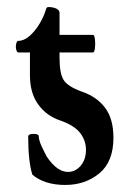

<svg xmlns="http://www.w3.org/2000/svg" viewBox="-20 -514 363 545"><path d="M165 11Q107 11 72 -18Q66 -36 63 -64Q60 -92 60 -126Q60 -134 75 -134Q91 -134 90 -126Q91 -114 98.5 -98Q106 -82 113 -69Q142 -26 173 -26Q194 -26 209 -43.5Q224 -61 224 -89Q224 -115 207.5 -136.5Q191 -158 151 -172Q112 -185 88.5 -217.5Q65 -250 65 -300V-365H32Q28 -365 26 -373.5Q24 -382 26 -390Q28 -398 32 -398Q48 -398 64 -412Q80 -426 92.5 -447Q105 -468 111 -489Q113 -494 117 -494Q131 -494 140 -489.5Q149 -485 149 -478V-415H244Q248 -415 249.5 -402.5Q251 -390 249.5 -377.5Q248 -365 244 -365H149V-349Q149 -307 160 -288Q171 -269 212 -254Q254 -240 278 -208.5Q302 -177 302 -123Q302 -55 262 -22Q222 11 165 11Z"/></svg>

Font: Junicode Two Beta Condensed Medium
Style: Regular
Weight: 500
Width: 3
Designer: Peter S. Baker
Foundry: Briery Creek Software
Version: Version 1.053; ttfautohint (v1.8.4)